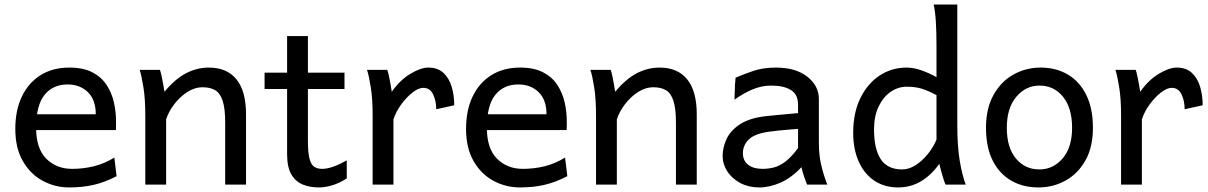

<svg xmlns="http://www.w3.org/2000/svg" viewBox="-20 -801 5243 833"><path d="M482.9 -236.8H119.6V-305.2H395.5Q395.5 -368.2 361.1 -401.4Q326.7 -434.6 273.4 -434.6Q209.5 -434.6 173.1 -389.2Q136.7 -343.8 136.7 -246.6Q136.7 -156.2 180.9 -112.3Q225.1 -68.4 293 -68.4Q340.3 -68.4 386 -79.3Q431.6 -90.3 476.1 -117.2L485.8 -36.6Q434.1 -9.8 385.7 1.2Q337.4 12.2 280.8 12.2Q218.8 12.2 165.3 -16.6Q111.8 -45.4 79.1 -102.1Q46.4 -158.7 46.4 -241.7Q46.4 -322.8 75 -382.3Q103.5 -441.9 156 -474.9Q208.5 -507.8 280.8 -507.8Q341.3 -507.8 380.6 -487.3Q419.9 -466.8 442.4 -432.6Q464.8 -398.4 474.1 -357.2Q483.4 -315.9 483.4 -274.9Q483.4 -268.6 483.4 -256.1Q483.4 -243.7 482.9 -236.8Z M1047.4 0H957Q957 0 957 -21Q957 -42 957 -75.2Q957 -108.4 957 -145.5Q957 -182.6 957 -215.6Q957 -248.5 957 -268.6Q957 -329.6 946.3 -363Q935.5 -396.5 914.1 -409.4Q892.6 -422.4 859.4 -422.4Q824.2 -422.4 792 -401.4Q759.8 -380.4 735.6 -348.4Q711.4 -316.4 700.7 -283.2V0H610.4Q610.4 0 610.4 -21.7Q610.4 -43.5 610.4 -78.1Q610.4 -112.8 610.4 -153.6Q610.4 -194.3 610.4 -233.2Q610.4 -272 610.4 -300.3Q610.4 -372.1 602.3 -422.4Q594.2 -472.7 585.9 -498H673.8Q677.7 -487.8 681.4 -469.7Q685.1 -451.7 688.5 -433.1Q691.9 -414.6 693.4 -402.8Q739.7 -458.5 787.1 -483.2Q834.5 -507.8 886.2 -507.8Q964.4 -507.8 1005.9 -456.8Q1047.4 -405.8 1047.4 -305.2Q1047.4 -280.8 1047.4 -242.9Q1047.4 -205.1 1047.4 -163.1Q1047.4 -121.1 1047.4 -84Q1047.4 -46.9 1047.4 -23.4Q1047.4 0 1047.4 0Z M1484.4 -105V-26.9Q1450.7 -5.4 1419.9 3.4Q1389.2 12.2 1363.3 12.2Q1325.2 12.2 1293.9 -0.2Q1262.7 -12.7 1244.1 -44.2Q1225.6 -75.7 1225.6 -131.8Q1225.6 -149.4 1225.6 -189.5Q1225.6 -229.5 1225.6 -283.9Q1225.6 -338.4 1225.6 -400.6Q1225.6 -462.9 1225.6 -525.9Q1225.6 -588.9 1225.6 -644.5H1315.9Q1315.9 -582 1315.9 -511Q1315.9 -439.9 1315.9 -373.5Q1315.9 -307.1 1315.9 -258.1Q1315.9 -209 1315.9 -190.4Q1315.9 -140.1 1322.5 -113.8Q1329.1 -87.4 1342.8 -77.9Q1356.4 -68.4 1378.4 -68.4Q1418.5 -68.4 1484.4 -105ZM1474.6 -415H1127.9V-485.8H1474.6Z M1687 0H1596.7V-300.3Q1596.7 -372.1 1588.6 -422.4Q1580.6 -472.7 1572.3 -498H1660.2Q1664.1 -487.8 1667.7 -469.7Q1671.4 -451.7 1674.8 -433.1Q1678.2 -414.6 1679.7 -402.8Q1715.3 -453.6 1760.3 -480.7Q1805.2 -507.8 1838.4 -507.8Q1879.4 -507.8 1904.1 -484.6Q1928.7 -461.4 1939.7 -424.3Q1950.7 -387.2 1950.7 -344.2L1872.6 -327.1Q1872.6 -363.8 1858.9 -391.8Q1845.2 -419.9 1816.4 -419.9Q1795.9 -419.9 1769.8 -399.7Q1743.7 -379.4 1720.7 -347.9Q1697.8 -316.4 1687 -283.2Z M2438.5 -236.8H2075.2V-305.2H2351.1Q2351.1 -368.2 2316.7 -401.4Q2282.2 -434.6 2229 -434.6Q2165 -434.6 2128.7 -389.2Q2092.3 -343.8 2092.3 -246.6Q2092.3 -156.2 2136.5 -112.3Q2180.7 -68.4 2248.5 -68.4Q2295.9 -68.4 2341.6 -79.3Q2387.2 -90.3 2431.6 -117.2L2441.4 -36.6Q2389.6 -9.8 2341.3 1.2Q2293 12.2 2236.3 12.2Q2174.3 12.2 2120.8 -16.6Q2067.4 -45.4 2034.7 -102.1Q2002 -158.7 2002 -241.7Q2002 -322.8 2030.5 -382.3Q2059.1 -441.9 2111.6 -474.9Q2164.1 -507.8 2236.3 -507.8Q2296.9 -507.8 2336.2 -487.3Q2375.5 -466.8 2397.9 -432.6Q2420.4 -398.4 2429.7 -357.2Q2439 -315.9 2439 -274.9Q2439 -268.6 2439 -256.1Q2439 -243.7 2438.5 -236.8Z M3002.9 0H2912.6Q2912.6 0 2912.6 -21Q2912.6 -42 2912.6 -75.2Q2912.6 -108.4 2912.6 -145.5Q2912.6 -182.6 2912.6 -215.6Q2912.6 -248.5 2912.6 -268.6Q2912.6 -329.6 2901.9 -363Q2891.1 -396.5 2869.6 -409.4Q2848.1 -422.4 2814.9 -422.4Q2779.8 -422.4 2747.6 -401.4Q2715.3 -380.4 2691.2 -348.4Q2667 -316.4 2656.2 -283.2V0H2565.9Q2565.9 0 2565.9 -21.7Q2565.9 -43.5 2565.9 -78.1Q2565.9 -112.8 2565.9 -153.6Q2565.9 -194.3 2565.9 -233.2Q2565.9 -272 2565.9 -300.3Q2565.9 -372.1 2557.9 -422.4Q2549.8 -472.7 2541.5 -498H2629.4Q2633.3 -487.8 2637 -469.7Q2640.6 -451.7 2644 -433.1Q2647.5 -414.6 2648.9 -402.8Q2695.3 -458.5 2742.7 -483.2Q2790 -507.8 2841.8 -507.8Q2919.9 -507.8 2961.4 -456.8Q3002.9 -405.8 3002.9 -305.2Q3002.9 -280.8 3002.9 -242.9Q3002.9 -205.1 3002.9 -163.1Q3002.9 -121.1 3002.9 -84Q3002.9 -46.9 3002.9 -23.4Q3002.9 0 3002.9 0Z M3273.9 12.2Q3228 12.2 3192.1 -6.8Q3156.2 -25.9 3135.7 -57.1Q3115.2 -88.4 3115.2 -124.5Q3115.2 -161.6 3132.6 -198.7Q3149.9 -235.8 3192.6 -263.2Q3235.4 -290.5 3310.5 -297.9Q3327.6 -299.8 3355 -302.2Q3382.3 -304.7 3407.5 -307.1Q3432.6 -309.6 3442.4 -310.1V-346.7Q3442.4 -391.1 3411.4 -410.4Q3380.4 -429.7 3325.2 -429.7Q3286.6 -429.7 3248 -414.3Q3209.5 -398.9 3166.5 -368.7Q3167 -379.4 3167.5 -397.9Q3168 -416.5 3168.9 -435.1Q3169.9 -453.6 3171.4 -463.9Q3208.5 -480 3250 -493.9Q3291.5 -507.8 3347.2 -507.8Q3431.6 -507.8 3482.2 -468.5Q3532.7 -429.2 3532.7 -371.1V-180.7Q3532.7 -127.9 3543 -84.5Q3553.2 -41 3569.3 0H3481.4Q3476.6 -11.7 3469.5 -32Q3462.4 -52.2 3457 -75.7Q3414.1 -29.8 3366.7 -8.8Q3319.3 12.2 3273.9 12.2ZM3288.6 -68.4Q3313.5 -68.4 3337.6 -74.5Q3361.8 -80.6 3387.5 -99.9Q3413.1 -119.1 3442.4 -158.7V-241.7Q3430.2 -241.2 3405.8 -239Q3381.3 -236.8 3356.2 -234.4Q3331.1 -231.9 3315.4 -229.5Q3253.4 -220.7 3228.3 -195.6Q3203.1 -170.4 3203.1 -136.7Q3203.1 -104 3225.8 -86.2Q3248.5 -68.4 3288.6 -68.4Z M4133.3 -781.2V-258.8Q4133.3 -166.5 4143.8 -103.8Q4154.3 -41 4169.9 0H4082Q4076.7 -12.7 4069.1 -38.1Q4061.5 -63.5 4055.2 -90.3Q4020.5 -41 3975.6 -14.4Q3930.7 12.2 3877 12.2Q3817.4 12.2 3773.4 -17.1Q3729.5 -46.4 3705.6 -99.9Q3681.6 -153.3 3681.6 -224.6Q3681.6 -311 3712.4 -374.5Q3743.2 -438 3795.7 -472.9Q3848.1 -507.8 3913.6 -507.8Q3944.8 -507.8 3979.7 -495.1Q4014.6 -482.4 4043 -466.3V-603Q4043 -661.6 4040.3 -706.1Q4037.6 -750.5 4030.8 -781.2ZM4043 -195.3V-388.2Q4006.8 -407.7 3978.8 -416.3Q3950.7 -424.8 3913.6 -424.8Q3876.5 -424.8 3844.2 -402.6Q3812 -380.4 3792 -338.9Q3772 -297.4 3772 -239.3Q3772 -154.3 3801.3 -110.1Q3830.6 -65.9 3894 -65.9Q3923.8 -65.9 3952.9 -84.7Q3981.9 -103.5 4005.9 -133.3Q4029.8 -163.1 4043 -195.3Z M4257.8 -246.6Q4257.8 -330.6 4290.3 -388.9Q4322.8 -447.3 4376.7 -477.5Q4430.7 -507.8 4494.6 -507.8Q4562 -507.8 4613 -477.5Q4664.1 -447.3 4692.9 -388.9Q4721.7 -330.6 4721.7 -246.6Q4721.7 -162.6 4689.2 -105Q4656.7 -47.4 4603 -17.6Q4549.3 12.2 4484.9 12.2Q4418 12.2 4366.7 -17.6Q4315.4 -47.4 4286.6 -105Q4257.8 -162.6 4257.8 -246.6ZM4348.1 -246.6Q4348.1 -161.1 4387.5 -113.5Q4426.8 -65.9 4489.7 -65.9Q4548.8 -65.9 4590.1 -113.5Q4631.3 -161.1 4631.3 -246.6Q4631.3 -332.5 4592 -381.1Q4552.7 -429.7 4489.7 -429.7Q4430.7 -429.7 4389.4 -381.1Q4348.1 -332.5 4348.1 -246.6Z M4934.1 0H4843.8V-300.3Q4843.8 -372.1 4835.7 -422.4Q4827.6 -472.7 4819.3 -498H4907.2Q4911.1 -487.8 4914.8 -469.7Q4918.5 -451.7 4921.9 -433.1Q4925.3 -414.6 4926.8 -402.8Q4962.4 -453.6 5007.3 -480.7Q5052.2 -507.8 5085.4 -507.8Q5126.5 -507.8 5151.1 -484.6Q5175.8 -461.4 5186.8 -424.3Q5197.8 -387.2 5197.8 -344.2L5119.6 -327.1Q5119.6 -363.8 5106 -391.8Q5092.3 -419.9 5063.5 -419.9Q5043 -419.9 5016.8 -399.7Q4990.7 -379.4 4967.8 -347.9Q4944.8 -316.4 4934.1 -283.2Z"/></svg>

Font: Kanchenjunga
Style: Regular
Weight: 400
Designer: Becca Hirsbrunner Spalinger
Foundry: SIL International
Version: Version 2.001